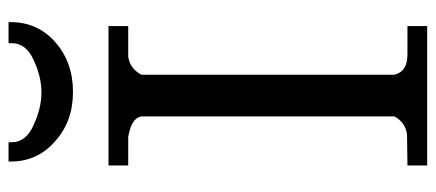

<svg xmlns="http://www.w3.org/2000/svg" viewBox="-298 -696 995 438"><g transform="rotate(-90 199.0 -477.5)"><path d="M49 -950Q49 -889 95 -849Q140 -808 208 -808Q276 -808 322 -849Q367 -889 367 -950V-955H319V-948Q319 -915 281 -898Q243 -880 207 -880Q170 -880 132 -898Q93 -915 93 -948V-955H49ZM247 -652Q261 -678 288 -682H358V-727H40V-682H105Q148 -675 152 -652V-75Q139 -50 111 -46L40 -45V0H358V-45H293Q254 -45 247 -75Z"/></g></svg>

Font: Sawarabi Mincho
Style: Regular
Weight: 400
Version: Version 1.082; ttfautohint (v1.8.4.7-5d5b)